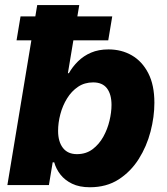

<svg xmlns="http://www.w3.org/2000/svg" viewBox="-20 -748 673 776"><path d="M343.3 8.8Q300.8 8.8 271.2 -5.6Q241.7 -20 224.1 -42.7Q206.5 -65.4 199.2 -91.8H192.9L177.7 0H9.8L130.4 -727.5H300.3L254.4 -452.1H258.3Q272.9 -478 295.2 -500Q317.4 -522 347.9 -535.2Q378.4 -548.3 418.5 -548.3Q471.2 -548.3 512.9 -524.2Q554.7 -500 579.3 -452.1Q604 -404.3 604 -332.5Q604 -275.9 588.4 -216.1Q572.8 -156.2 540.8 -105.5Q508.8 -54.7 459.7 -22.9Q410.6 8.8 343.3 8.8ZM291 -125Q327.6 -125 354 -144.8Q380.4 -164.6 397.5 -195.3Q414.6 -226.1 422.6 -260.3Q430.7 -294.4 430.7 -323.7Q430.7 -366.7 412.4 -390.9Q394 -415 356.4 -415Q321.8 -415 295.4 -397.2Q269 -379.4 251 -350.1Q232.9 -320.8 223.9 -286.4Q214.8 -252 214.8 -219.2Q214.8 -175.3 234.4 -150.1Q253.9 -125 291 -125ZM46.9 -585 63 -681.6H433.6L417.5 -585Z"/></svg>

Font: Inter 17pt ExtraBold
Style: Italic
Weight: 800
Italic angle: -9.3988°
Version: Version 4.001;git-66647c0bb